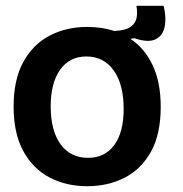

<svg xmlns="http://www.w3.org/2000/svg" viewBox="-20 -629 633 663"><path d="M281 14Q208 14 150.5 -16.5Q93 -47 60 -108Q27 -169 27 -261Q27 -354 60.5 -415Q94 -476 151.5 -506Q209 -536 281 -536Q332 -536 375 -522Q415 -524 432 -537Q449 -550 452 -569Q455 -588 451 -609H545Q555 -568 548.5 -536.5Q542 -505 516.5 -493Q491 -481 444 -497L430 -495Q479 -463 507 -404Q535 -345 535 -260Q535 -166 501.5 -105.5Q468 -45 410.5 -15.5Q353 14 281 14ZM284 -84Q342 -84 374.5 -128Q407 -172 407 -253Q407 -338 372.5 -386Q338 -434 278 -434Q220 -434 187.5 -388Q155 -342 155 -262Q155 -178 189 -131Q223 -84 284 -84Z"/></svg>

Font: Bricolage Grotesque 48pt SemiBold
Style: Regular
Weight: 600
Designer: Mathieu Triay
Foundry: Atelier Triay
Version: Version 1.000; ttfautohint (v1.8.4.7-5d5b);gftools[0.9.32]